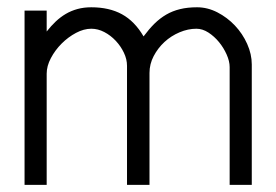

<svg xmlns="http://www.w3.org/2000/svg" viewBox="-20 -518 774 538"><path d="M110.8 -488.3V-429.7Q123 -445.3 136.2 -457.8Q149.4 -470.2 164.3 -479Q179.2 -487.8 197 -492.7Q214.8 -497.6 235.8 -497.6Q286.1 -497.6 321.8 -478Q357.4 -458.5 382.3 -416Q397.5 -436.5 412.8 -451.7Q428.2 -466.8 445.8 -477.1Q463.4 -487.3 484.4 -492.4Q505.4 -497.6 532.2 -497.6Q561.5 -497.6 589.1 -483.4Q616.7 -469.2 638.2 -446.5Q659.7 -423.8 672.6 -395Q685.5 -366.2 685.5 -337.4V0H623.5V-330.1Q623.5 -346.2 615.2 -365Q606.9 -383.8 593.8 -399.9Q580.6 -416 564 -426.8Q547.4 -437.5 530.3 -437.5Q506.8 -437.5 483.2 -427.5Q459.5 -417.5 440.9 -400.4Q422.4 -383.3 410.6 -360.8Q398.9 -338.4 398.9 -313.5V0H335.9V-333.5Q335.9 -352.1 327.1 -370.4Q318.4 -388.7 304.2 -403.8Q290 -418.9 272.2 -428.2Q254.4 -437.5 235.8 -437.5Q214.8 -437.5 192.9 -425.8Q170.9 -414.1 152.6 -395.8Q134.3 -377.4 122.6 -355.2Q110.8 -333 110.8 -311.5V0H48.8V-488.3Z"/></svg>

Font: SengPathom
Style: Regular
Weight: 400
Designer: John M. Durdin
Foundry: Lao Script for Windows
Version: Version 1.300